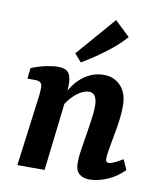

<svg xmlns="http://www.w3.org/2000/svg" viewBox="-77 -721 663 791"><g transform="rotate(10 254.5 -326.0)"><path d="M350 7Q323 7 307 -7Q291 -21 291 -53Q291 -73 294 -94Q297 -115 301 -141Q305 -165 309.5 -193Q314 -221 317.5 -248Q321 -275 321 -295Q321 -320 313 -334.5Q305 -349 286 -349Q270 -349 251 -338Q232 -327 213.5 -306.5Q195 -286 182 -258L173 -284Q201 -359 243 -393.5Q285 -428 334 -428Q379 -428 406.5 -398Q434 -368 434 -315Q434 -289 430.5 -260Q427 -231 421.5 -202.5Q416 -174 412 -150Q408 -129 406 -114.5Q404 -100 404 -89Q404 -74 416 -74Q424 -74 438 -80Q452 -86 475 -100L494 -58Q463 -26 423.5 -9.5Q384 7 350 7ZM48 0 84 -276Q86 -287 87.5 -304.5Q89 -322 89 -331Q89 -346 81.5 -352Q74 -358 60 -358H27L32 -403Q65 -416 93.5 -422Q122 -428 143 -428Q178 -428 189 -410Q200 -392 199 -363L197 -300L162 0ZM203 -495 345 -659 408 -599Q379 -565 331 -528.5Q283 -492 232 -462Z"/></g></svg>

Font: Rasa SemiBold
Style: Italic
Weight: 600
Italic angle: -7.10001°
Designer: Anna Giedrys (Yrsa+Rasa design), David Brezina (Yrsa art-direction, Rasa art-direction, design)
Foundry: Rosetta Type Foundry
Version: Version 2.004